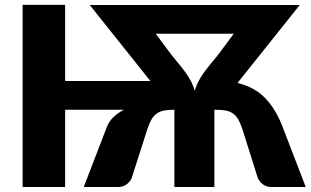

<svg xmlns="http://www.w3.org/2000/svg" viewBox="-20 -748 1243 768"><path d="M665.5 -529Q683.5 -507 698.2 -489Q713 -471 724.8 -454.2Q736.5 -437.5 745 -421Q753.5 -404.5 759 -385Q764.5 -404.5 773 -421Q781.5 -437.5 793.2 -454.2Q805 -471 819.8 -489Q834.5 -507 852.5 -529L915 -613H603ZM1203 0H1066Q1045 0 1030.8 -11.2Q1016.5 -22.5 1011 -36.5L950.5 -228.5Q942.5 -253 933.8 -268.8Q925 -284.5 912.8 -293.5Q900.5 -302.5 883.5 -305.8Q866.5 -309 842 -309H837.5V0H677.5V-309H676Q652.5 -309 635.8 -305.8Q619 -302.5 606.8 -293.8Q594.5 -285 585.5 -269.2Q576.5 -253.5 568.5 -228.5L507 -36.5Q501.5 -22.5 487.2 -11.2Q473 0 452 0H315L408 -241.5Q416 -262.5 433.5 -279.2Q451 -296 475.5 -309H240.5V0H70.5V-728.5H240.5V-424H581.5L339 -728H1179L930 -416Q998 -400 1040.8 -355.5Q1083.5 -311 1110 -241.5Z"/></svg>

Font: Lato ExtraBold
Style: Regular
Weight: 800
Designer: Lukasz Dziedzic with Adam Twardoch and Botio Nikoltchev
Foundry: tyPoland Lukasz Dziedzic
Version: Version 2.015; 2015-08-06; http://www.latofonts.com/